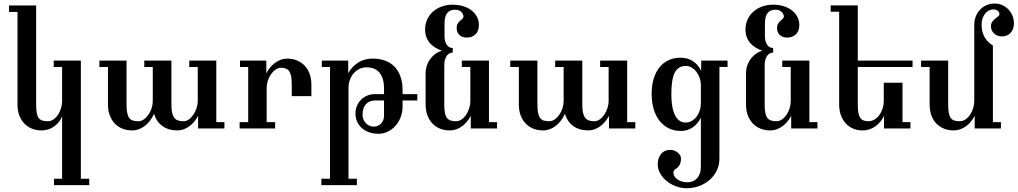

<svg xmlns="http://www.w3.org/2000/svg" viewBox="-20 -710 5623 1061"><path d="M473.1 313H278.3V277.8H323.2V-68.4Q315.9 -48.3 303.5 -33.7Q291 -19 275.9 -9Q260.7 1 243.9 5.9Q227.1 10.7 210.9 10.7Q180.7 10.7 156 0.7Q131.3 -9.3 113.8 -28.1Q96.2 -46.9 86.4 -73.2Q76.7 -99.6 76.7 -131.8V-644H29.8V-679.7H179.7V-132.3Q179.7 -104.5 182.9 -86.7Q186 -68.8 193.4 -58.6Q200.7 -48.3 213.1 -44.2Q225.6 -40 244.1 -40Q260.7 -40 275.4 -50Q290 -60.1 300.5 -75.9Q311 -91.8 317.1 -111.6Q323.2 -131.3 323.2 -150.9V-339.8H276.9V-375H426.8V277.8H473.1Z M1220.2 0H1074.7V-69.8Q1065.4 -52.2 1053 -37.4Q1040.5 -22.5 1025.6 -11.7Q1010.7 -1 994.1 4.9Q977.5 10.7 960 10.7Q911.1 10.7 877.9 -13.2Q844.7 -37.1 831.1 -81.1Q822.3 -60.5 809.3 -43.7Q796.4 -26.9 780.8 -14.6Q765.1 -2.4 747.3 4.2Q729.5 10.7 710.9 10.7Q680.2 10.7 655.5 0.5Q630.9 -9.8 613.3 -28.6Q595.7 -47.4 586.2 -73.5Q576.7 -99.6 576.7 -131.8V-339.8H529.3V-375H679.2V-132.3Q679.2 -104.5 682.9 -86.4Q686.5 -68.4 694.1 -58.1Q701.7 -47.9 714.1 -43.9Q726.6 -40 744.1 -40Q760.7 -40 775.1 -50.3Q789.6 -60.5 800.5 -76.4Q811.5 -92.3 817.9 -112.1Q824.2 -131.8 824.2 -150.9V-339.8H777.3V-375H927.2V-132.3Q927.2 -106 930.9 -88.4Q934.6 -70.8 942.4 -60.1Q950.2 -49.3 962.9 -44.7Q975.6 -40 993.2 -40Q1009.8 -40 1024.2 -50.5Q1038.6 -61 1049.3 -77.4Q1060.1 -93.8 1066.4 -113.3Q1072.8 -132.8 1072.8 -150.9V-339.8H1025.9V-375H1175.3V-35.2H1220.2Z M1700.7 -178.7H1592.3V-243.2Q1592.3 -269 1589.1 -286.6Q1585.9 -304.2 1578.9 -315.2Q1571.8 -326.2 1560.8 -330.8Q1549.8 -335.4 1534.2 -335.4Q1517.6 -335.4 1502.9 -325.4Q1488.3 -315.4 1477.3 -299.6Q1466.3 -283.7 1460 -263.7Q1453.6 -243.7 1453.6 -224.1V-35.2H1500.5V0H1304.2V-35.2H1351.6V-339.8H1306.2V-375H1451.7V-305.2Q1460.4 -322.8 1473.1 -337.6Q1485.8 -352.5 1500.7 -363.3Q1515.6 -374 1532.5 -380.1Q1549.3 -386.2 1566.9 -386.2Q1597.2 -386.2 1621.8 -375.7Q1646.5 -365.2 1664.1 -346.4Q1681.6 -327.6 1691.2 -301.5Q1700.7 -275.4 1700.7 -243.7Z M2286.1 -154.8H2204.6V-120.6Q2204.6 -89.8 2194.1 -62.5Q2183.6 -35.2 2165.5 -14.9Q2147.5 5.4 2123 17.3Q2098.6 29.3 2071.3 29.3Q2043.9 29.3 2020.5 21.2Q1997.1 13.2 1980.2 -1.5Q1963.4 -16.1 1953.9 -36.9Q1944.3 -57.6 1944.3 -83.5Q1944.3 -106.4 1952.9 -126Q1961.4 -145.5 1975.8 -159.7Q1990.2 -173.8 2009.5 -181.9Q2028.8 -189.9 2050.8 -189.9H2102.1V-222.2Q2102.1 -277.3 2077.6 -307.6Q2053.2 -337.9 2005.4 -337.9Q1982.9 -337.9 1964.6 -328.4Q1946.3 -318.8 1933.1 -303.2Q1919.9 -287.6 1912.8 -266.8Q1905.8 -246.1 1905.8 -224.1V277.8H1952.1V313H1755.9V277.8H1803.7V-339.8H1758.3V-375H1904.3V-305.2Q1925.3 -343.3 1960 -364.7Q1994.6 -386.2 2039.6 -386.2Q2077.6 -386.2 2108.4 -374.8Q2139.2 -363.3 2160.4 -341.3Q2181.6 -319.3 2193.1 -287.1Q2204.6 -254.9 2204.6 -213.4V-189.9H2286.1ZM2102.1 -154.8H2053.7Q2021 -154.8 2002.2 -134.3Q1983.4 -113.8 1983.4 -75.7Q1983.4 -61.5 1988.5 -49.6Q1993.7 -37.6 2002.2 -28.8Q2010.7 -20 2022 -15.1Q2033.2 -10.3 2045.4 -10.3Q2057.6 -10.3 2068.1 -14.9Q2078.6 -19.5 2086.2 -27.6Q2093.8 -35.6 2097.9 -46.4Q2102.1 -57.1 2102.1 -68.8Z M2726.6 0H2581.5V-69.8Q2572.3 -52.2 2560.1 -37.4Q2547.9 -22.5 2533 -12Q2518.1 -1.5 2501.2 4.6Q2484.4 10.7 2466.3 10.7Q2436 10.7 2411.4 0.7Q2386.7 -9.3 2369.1 -28.1Q2351.6 -46.9 2341.8 -73.2Q2332 -99.6 2332 -131.8V-302.7Q2332 -328.1 2339.4 -349.1Q2346.7 -370.1 2359.1 -386.2Q2371.6 -402.3 2387.9 -413.6Q2404.3 -424.8 2421.9 -430.2Q2402.8 -436.5 2385.7 -446.8Q2368.7 -457 2356.2 -471.2Q2343.8 -485.4 2336.4 -504.4Q2329.1 -523.4 2329.1 -547.4Q2329.1 -577.6 2340.8 -602.8Q2352.5 -627.9 2373 -646Q2393.6 -664.1 2421.4 -674.1Q2449.2 -684.1 2481.4 -684.1Q2515.6 -684.1 2542.5 -675Q2569.3 -666 2587.9 -650.9Q2606.4 -635.7 2616.5 -615.5Q2626.5 -595.2 2626.5 -573.2Q2626.5 -537.6 2607.4 -520Q2588.4 -502.4 2560.1 -502.4Q2533.7 -502.4 2518.6 -516.8Q2503.4 -531.2 2503.4 -554.7Q2503.4 -569.8 2509.3 -579.1Q2515.1 -588.4 2522.2 -595Q2529.3 -601.6 2535.2 -606.4Q2541 -611.3 2541 -617.7Q2541 -632.8 2528.6 -644.5Q2516.1 -656.2 2494.1 -656.2Q2465.8 -656.2 2451.2 -637.9Q2436.5 -619.6 2436.5 -578.6V-509.8Q2436.5 -496.1 2439.5 -484.1Q2442.4 -472.2 2448.2 -463.4Q2454.1 -454.6 2462.4 -449.7Q2470.7 -444.8 2481.9 -444.8V-419.4Q2470.7 -419.4 2461.9 -414.1Q2453.1 -408.7 2447.3 -399.4Q2441.4 -390.1 2438.2 -377.4Q2435.1 -364.7 2435.1 -350.6V-132.3Q2435.1 -106.4 2438.2 -88.6Q2441.4 -70.8 2448.7 -60.1Q2456.1 -49.3 2468.5 -44.7Q2481 -40 2499.5 -40Q2516.1 -40 2530.8 -50Q2545.4 -60.1 2556.2 -76.2Q2566.9 -92.3 2573 -112.1Q2579.1 -131.8 2579.1 -150.9V-339.8H2532.2V-375H2682.1V-35.2H2726.6Z M3490.7 0H3345.2V-69.8Q3335.9 -52.2 3323.5 -37.4Q3311 -22.5 3296.1 -11.7Q3281.2 -1 3264.6 4.9Q3248 10.7 3230.5 10.7Q3181.6 10.7 3148.4 -13.2Q3115.2 -37.1 3101.6 -81.1Q3092.8 -60.5 3079.8 -43.7Q3066.9 -26.9 3051.3 -14.6Q3035.6 -2.4 3017.8 4.2Q3000 10.7 2981.4 10.7Q2950.7 10.7 2926 0.5Q2901.4 -9.8 2883.8 -28.6Q2866.2 -47.4 2856.7 -73.5Q2847.2 -99.6 2847.2 -131.8V-339.8H2799.8V-375H2949.7V-132.3Q2949.7 -104.5 2953.4 -86.4Q2957 -68.4 2964.6 -58.1Q2972.2 -47.9 2984.6 -43.9Q2997.1 -40 3014.6 -40Q3031.2 -40 3045.7 -50.3Q3060.1 -60.5 3071 -76.4Q3082 -92.3 3088.4 -112.1Q3094.7 -131.8 3094.7 -150.9V-339.8H3047.9V-375H3197.8V-132.3Q3197.8 -106 3201.4 -88.4Q3205.1 -70.8 3212.9 -60.1Q3220.7 -49.3 3233.4 -44.7Q3246.1 -40 3263.7 -40Q3280.3 -40 3294.7 -50.5Q3309.1 -61 3319.8 -77.4Q3330.6 -93.8 3336.9 -113.3Q3343.3 -132.8 3343.3 -150.9V-339.8H3296.4V-375H3445.8V-35.2H3490.7Z M4000.5 -340.3H3955.6V167Q3955.6 201.7 3941.4 231.4Q3927.2 261.2 3902.6 283.2Q3877.9 305.2 3845 317.6Q3812 330.1 3774.4 330.1Q3743.7 330.1 3714.8 319.3Q3686 308.6 3663.8 290.3Q3641.6 272 3628.2 248.3Q3614.7 224.6 3614.7 198.7Q3614.7 162.6 3633.3 140.4Q3651.9 118.2 3685.5 118.2Q3697.3 118.2 3707.8 122.6Q3718.3 127 3726.1 133.8Q3733.9 140.6 3738.5 148.9Q3743.2 157.2 3743.2 165Q3743.2 206.1 3714.4 223.1Q3701.2 231.4 3701.2 243.7Q3701.2 253.9 3706.5 263.4Q3711.9 272.9 3722.2 280.5Q3732.4 288.1 3746.8 292.7Q3761.2 297.4 3779.8 297.4Q3793.9 297.4 3807.1 292.2Q3820.3 287.1 3830.6 276.6Q3840.8 266.1 3846.9 250Q3853 233.9 3853 211.4V-59.1Q3835 -23.9 3806.4 -5.1Q3777.8 13.7 3742.7 13.7Q3706.1 13.7 3676.3 -0.7Q3646.5 -15.1 3625.2 -41.7Q3604 -68.4 3592.5 -106.2Q3581.1 -144 3581.1 -191.4Q3581.1 -238.3 3592.3 -275.1Q3603.5 -312 3624.3 -337.9Q3645 -363.8 3674.6 -377.4Q3704.1 -391.1 3740.7 -391.1Q3779.3 -391.1 3808.3 -372.6Q3837.4 -354 3854.5 -318.8Q3854.5 -332.5 3854.7 -346.7Q3855 -360.8 3855 -375H4000.5ZM3853 -239.3Q3853 -259.8 3846.4 -278.8Q3839.8 -297.9 3828.6 -312.7Q3817.4 -327.6 3802.2 -336.7Q3787.1 -345.7 3770 -345.7Q3748.5 -345.7 3733.2 -336.4Q3717.8 -327.1 3708.3 -307.9Q3698.7 -288.6 3694.3 -258.8Q3689.9 -229 3689.9 -188Q3689.9 -113.8 3710.4 -73.2Q3731 -32.7 3769 -32.7Q3786.6 -32.7 3802 -41.5Q3817.4 -50.3 3828.9 -64.9Q3840.3 -79.6 3846.7 -99.1Q3853 -118.7 3853 -140.1Z M4497.1 0H4352.1V-69.8Q4342.8 -52.2 4330.6 -37.4Q4318.4 -22.5 4303.5 -12Q4288.6 -1.5 4271.7 4.6Q4254.9 10.7 4236.8 10.7Q4206.5 10.7 4181.9 0.7Q4157.2 -9.3 4139.6 -28.1Q4122.1 -46.9 4112.3 -73.2Q4102.5 -99.6 4102.5 -131.8V-302.7Q4102.5 -328.1 4109.9 -349.1Q4117.2 -370.1 4129.6 -386.2Q4142.1 -402.3 4158.4 -413.6Q4174.8 -424.8 4192.4 -430.2Q4173.3 -436.5 4156.2 -446.8Q4139.2 -457 4126.7 -471.2Q4114.3 -485.4 4106.9 -504.4Q4099.6 -523.4 4099.6 -547.4Q4099.6 -577.6 4111.3 -602.8Q4123 -627.9 4143.6 -646Q4164.1 -664.1 4191.9 -674.1Q4219.7 -684.1 4252 -684.1Q4286.1 -684.1 4313 -675Q4339.8 -666 4358.4 -650.9Q4377 -635.7 4387 -615.5Q4397 -595.2 4397 -573.2Q4397 -537.6 4377.9 -520Q4358.9 -502.4 4330.6 -502.4Q4304.2 -502.4 4289.1 -516.8Q4273.9 -531.2 4273.9 -554.7Q4273.9 -569.8 4279.8 -579.1Q4285.6 -588.4 4292.7 -595Q4299.8 -601.6 4305.7 -606.4Q4311.5 -611.3 4311.5 -617.7Q4311.5 -632.8 4299.1 -644.5Q4286.6 -656.2 4264.6 -656.2Q4236.3 -656.2 4221.7 -637.9Q4207 -619.6 4207 -578.6V-509.8Q4207 -496.1 4210 -484.1Q4212.9 -472.2 4218.8 -463.4Q4224.6 -454.6 4232.9 -449.7Q4241.2 -444.8 4252.4 -444.8V-419.4Q4241.2 -419.4 4232.4 -414.1Q4223.6 -408.7 4217.8 -399.4Q4211.9 -390.1 4208.7 -377.4Q4205.6 -364.7 4205.6 -350.6V-132.3Q4205.6 -106.4 4208.7 -88.6Q4211.9 -70.8 4219.2 -60.1Q4226.6 -49.3 4239 -44.7Q4251.5 -40 4270 -40Q4286.6 -40 4301.3 -50Q4315.9 -60.1 4326.7 -76.2Q4337.4 -92.3 4343.5 -112.1Q4349.6 -131.8 4349.6 -150.9V-339.8H4302.7V-375H4452.6V-35.2H4497.1Z M5022.9 -339.8H4720.2V-132.3Q4720.2 -107.4 4722.9 -90.1Q4725.6 -72.8 4732.2 -61.5Q4738.8 -50.3 4750.2 -45.2Q4761.7 -40 4778.8 -40Q4797.4 -40 4813 -49.8Q4828.6 -59.6 4839.8 -75.2Q4851.1 -90.8 4857.4 -110.8Q4863.8 -130.9 4863.8 -150.9V-252.9H4967.3V-35.2H5011.2V0H4865.2V-69.8Q4847.2 -32.2 4815.7 -10.7Q4784.2 10.7 4746.1 10.7Q4717.3 10.7 4693.4 0.2Q4669.4 -10.3 4652.6 -29.3Q4635.7 -48.3 4626.5 -74.5Q4617.2 -100.6 4617.2 -131.8V-645H4570.3V-680.2H4720.2V-375H5022.9Z M5583 -580.6Q5583 -564 5577.9 -550.5Q5572.8 -537.1 5564 -527.8Q5555.2 -518.6 5543.5 -513.7Q5531.7 -508.8 5518.6 -508.8Q5503.9 -508.8 5492.4 -513.2Q5481 -517.6 5472.9 -525.1Q5464.8 -532.7 5460.4 -543Q5456.1 -553.2 5456.1 -564.9Q5456.1 -580.1 5463.4 -589.8Q5470.7 -599.6 5479.5 -606.7Q5488.3 -613.8 5495.6 -619.4Q5502.9 -625 5502.9 -632.3Q5502.9 -639.2 5499.5 -644Q5496.1 -648.9 5491.2 -652.1Q5486.3 -655.3 5481 -656.7Q5475.6 -658.2 5471.2 -658.2Q5458.5 -658.2 5446.3 -652.6Q5434.1 -647 5424.8 -636Q5415.5 -625 5409.9 -608.9Q5404.3 -592.8 5404.3 -572.3Q5404.3 -555.7 5407.7 -539.8Q5411.1 -523.9 5418.5 -509.3Q5425.8 -494.6 5437.7 -481.7Q5449.7 -468.8 5466.8 -458.5V-35.2H5511.2V0H5366.2V-69.8Q5356.9 -52.2 5344.7 -37.4Q5332.5 -22.5 5317.6 -12Q5302.7 -1.5 5285.9 4.6Q5269 10.7 5251 10.7Q5220.7 10.7 5196 0.7Q5171.4 -9.3 5153.8 -27.8Q5136.2 -46.4 5126.7 -72.8Q5117.2 -99.1 5117.2 -131.8V-339.8H5069.8V-375H5219.7V-132.3Q5219.7 -104.5 5222.9 -86.7Q5226.1 -68.8 5233.6 -58.3Q5241.2 -47.9 5253.7 -43.9Q5266.1 -40 5284.2 -40Q5300.8 -40 5315.4 -50Q5330.1 -60.1 5340.8 -76.2Q5351.6 -92.3 5357.7 -112.1Q5363.8 -131.8 5363.8 -150.9V-571.8Q5363.8 -595.2 5371.6 -616.7Q5379.4 -638.2 5394 -654.5Q5408.7 -670.9 5429.7 -680.7Q5450.7 -690.4 5477.1 -690.4Q5499 -690.4 5518.3 -681.9Q5537.6 -673.3 5552 -658.4Q5566.4 -643.6 5574.7 -623.5Q5583 -603.5 5583 -580.6Z"/></svg>

Font: Arian Grqi
Style: Italic
Weight: 400
Italic angle: -15°
Designer: Ruben Hakobyan (Tarumian)
Foundry: Ruben Hakobyan (Tarumian)
Version: Version 1.002